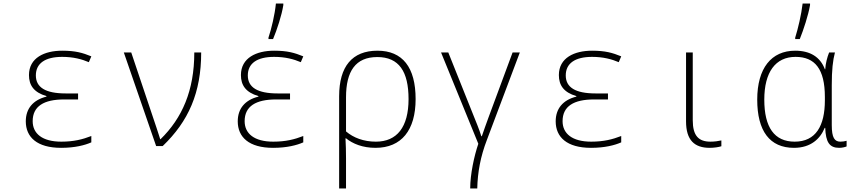

<svg xmlns="http://www.w3.org/2000/svg" viewBox="-20 -827 4840 1087"><path d="M326 10C404 10 461 -5 497 -21V-57C448 -38 398 -25 327 -25C219 -25 165 -71 165 -141C165 -226 229 -264 343 -264H422V-298H352C238 -298 183 -332 183 -400C183 -468 235 -505 332 -505C395 -505 443 -492 483 -475L497 -508C448 -528 407 -540 332 -540C232 -540 144 -500 144 -402C144 -345 171 -304 243 -283V-280C167 -261 126 -212 126 -140C126 -51 189 10 326 10Z M864 0H901C1047 -140 1119 -302 1119 -530H1080C1080 -314 1011 -158 889 -39H887C882 -57 872 -84 866 -104L723 -530H681Z M1500 -614V-606H1526C1548 -658 1575 -740 1584 -798V-807H1542C1536 -745 1517 -665 1500 -614ZM1526 10C1604 10 1661 -5 1697 -21V-57C1648 -38 1598 -25 1527 -25C1419 -25 1365 -71 1365 -141C1365 -226 1429 -264 1543 -264H1622V-298H1552C1438 -298 1383 -332 1383 -400C1383 -468 1435 -505 1532 -505C1595 -505 1643 -492 1683 -475L1697 -508C1648 -528 1607 -540 1532 -540C1432 -540 1344 -500 1344 -402C1344 -345 1371 -304 1443 -283V-280C1367 -261 1326 -212 1326 -140C1326 -51 1389 10 1526 10Z M1900 -282V240H1939V70C1939 28 1938 -4 1936 -44H1939C1977 -13 2033 10 2106 10C2253 10 2333 -90 2333 -266C2333 -446 2259 -540 2117 -540C1974 -540 1900 -451 1900 -282ZM2108 -25C2039 -25 1981 -47 1939 -83V-276C1939 -424 1993 -504 2116 -504C2239 -504 2293 -422 2293 -266C2293 -107 2227 -25 2108 -25Z M2642 240H2682C2684 149 2700 60 2737 -36L2923 -530H2882L2746 -163C2733 -127 2719 -89 2708 -56H2705C2693 -95 2672 -145 2664 -165L2518 -530H2477L2688 -13C2665 54 2642 159 2642 240Z M3326 10C3404 10 3461 -5 3497 -21V-57C3448 -38 3398 -25 3327 -25C3219 -25 3165 -71 3165 -141C3165 -226 3229 -264 3343 -264H3422V-298H3352C3238 -298 3183 -332 3183 -400C3183 -468 3235 -505 3332 -505C3395 -505 3443 -492 3483 -475L3497 -508C3448 -528 3407 -540 3332 -540C3232 -540 3144 -500 3144 -402C3144 -345 3171 -304 3243 -283V-280C3167 -261 3126 -212 3126 -140C3126 -51 3189 10 3326 10Z M3998 10C4022 10 4049 6 4064 1V-32C4047 -28 4024 -25 4002 -25C3935 -25 3902 -59 3902 -146V-530H3864V-140C3864 -33 3912 10 3998 10Z M4482 -614V-606H4508C4529 -658 4556 -740 4566 -798V-807H4524C4517 -745 4498 -665 4482 -614ZM4475 10C4571 10 4624 -42 4649 -103H4652C4655 -22 4676 10 4731 10C4747 10 4764 6 4773 2V-30C4763 -27 4750 -25 4738 -25C4705 -25 4689 -47 4689 -119V-344C4689 -430 4695 -485 4707 -530H4674C4663 -502 4654 -468 4652 -435H4650C4624 -504 4567 -540 4482 -540C4347 -540 4267 -441 4267 -263C4267 -85 4338 10 4475 10ZM4479 -25C4364 -25 4307 -106 4307 -263C4307 -418 4370 -505 4484 -505C4593 -505 4650 -437 4650 -278V-259C4650 -115 4599 -25 4479 -25Z"/></svg>

Font: Noto Sans Mono ExtraLight
Style: Regular
Weight: 200
Designer: Monotype Design Team
Foundry: Monotype Imaging Inc.
Version: Version 2.014